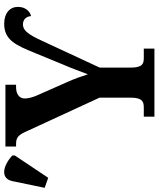

<svg xmlns="http://www.w3.org/2000/svg" viewBox="50 -820 760 920"><g transform="rotate(-90 430.0 -360.0)"><path d="M331 0H657V-51H613C587 -51 566 -55 566 -114V-262L677 -501C716 -587 736 -630 773 -630C797 -630 811 -614 813 -591C836 -597 857 -618 857 -654C857 -693 827 -720 776 -720C697 -720 673 -663 635 -570L582 -441C560 -391 547 -352 534 -319C524 -350 514 -380 495 -422L431 -567C424 -583 418 -606 418 -621C418 -646 437 -663 472 -663H484V-714H188V-663H200C234 -663 244 -650 262 -610L422 -263V-113C422 -56 401 -51 374 -51H331ZM38 -509 145 -669V-681C96 -726 34 -740 22 -680L-10 -526Z"/></g></svg>

Font: Noto Serif Condensed
Style: Bold
Weight: 700
Width: 3
Designer: Monotype Design Team
Foundry: Monotype Imaging Inc.
Version: Version 2.015